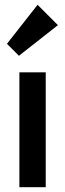

<svg xmlns="http://www.w3.org/2000/svg" viewBox="-20 -782 272 802"><path d="M61 0V-480H171V0ZM59 -549 9 -599 137 -762 222 -677Z"/></svg>

Font: Outfit Thin Medium
Style: Regular
Weight: 500
Version: Version 1.100;gftools[0.9.27]